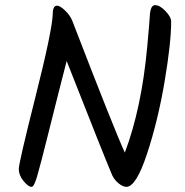

<svg xmlns="http://www.w3.org/2000/svg" viewBox="-20 -743 717 746"><path d="M562 -680Q564 -723 582.5 -723Q601 -723 623 -700Q645 -677 645 -659Q645 -577 619.5 -426Q594 -275 551.5 -146Q509 -17 471 -17Q458 -17 441.5 -30Q425 -43 416 -62Q386 -132 239 -506Q209 -390 172.5 -243.5Q136 -97 124 -57Q112 -17 103 -17Q90 -17 71.5 -39.5Q53 -62 53 -86Q53 -110 118 -367.5Q183 -625 185 -689Q185 -721 202 -721Q213 -721 232.5 -702.5Q252 -684 261 -662Q422 -244 465 -150Q530 -322 552 -561Q562 -671 562 -680Z"/></svg>

Font: Kalam
Style: Regular
Weight: 400
Designer: Lipi Raval (Devanagari and Latin), Jonny Pinhorn (Latin)
Foundry: Indian Type Foundry
Version: Version 2.001;PS 1.0;hotconv 1.0.79;makeotf.lib2.5.61930; tt